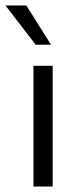

<svg xmlns="http://www.w3.org/2000/svg" viewBox="-42 -680 291 700"><path d="M80 0V-440H150V0ZM88 -517 -22 -660H54L144 -517Z"/></svg>

Font: Glacial Indifference
Style: Regular
Weight: 400
Designer: Alfredo Marco Pradil
Version: Version 1.00